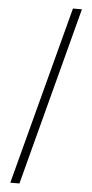

<svg xmlns="http://www.w3.org/2000/svg" viewBox="-65 -836 523 1089"><g transform="rotate(5 196.5 -291.5)"><path d="M356 -799 89 216H37L305 -799Z"/></g></svg>

Font: Noto Sans Sinhala UI SemiCondensed Light
Style: Regular
Weight: 300
Width: 4
Designer: Jelle Bosma - Monotype Design Team
Foundry: Monotype Imaging Inc.
Version: Version 2.006; ttfautohint (v1.8.4.7-5d5b)